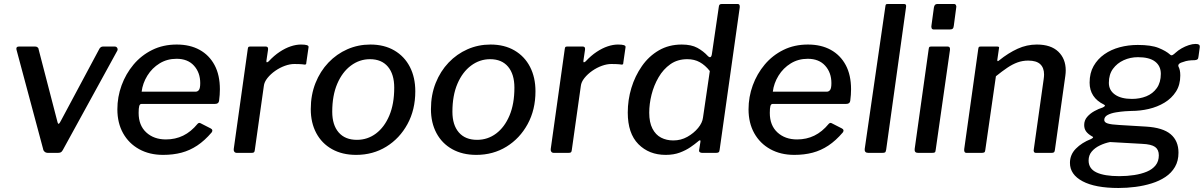

<svg xmlns="http://www.w3.org/2000/svg" viewBox="-20 -762 6000 957"><path d="M552 -530Q560 -530 564 -523.5Q568 -517 565 -510L293 -14Q288 -5 282.5 -2.5Q277 0 267 0H220Q209 0 202.5 -5.5Q196 -11 195 -19L62 -515Q59 -530 74 -530H156Q163 -530 168 -525.5Q173 -521 173 -514L267 -152Q271 -135 283 -159L476 -520Q483 -530 493 -530H552Z M793 10Q725 10 673.5 -18.5Q622 -47 593.5 -98Q565 -149 565 -217Q565 -279 586 -336.5Q607 -394 645.5 -440Q684 -486 738.5 -513Q793 -540 861 -540Q927 -540 975 -513.5Q1023 -487 1049.5 -437.5Q1076 -388 1076 -317Q1076 -304 1075 -289.5Q1074 -275 1072 -260Q1071 -252 1066 -248Q1061 -244 1051 -244H685Q677 -244 674 -233.5Q671 -223 671 -199Q671 -137 709 -102Q747 -67 807 -67Q854 -67 893 -86Q932 -105 965 -145Q970 -150 974 -149.5Q978 -149 983 -146L1030 -122Q1044 -115 1035 -102Q1000 -61 963 -36.5Q926 -12 884.5 -1Q843 10 793 10ZM955 -305Q965 -305 971.5 -313.5Q978 -322 978 -348Q978 -400 947 -434.5Q916 -469 860 -469Q813 -469 775.5 -446Q738 -423 714.5 -385Q691 -347 686 -305Z M1161 0Q1152 0 1148 -5.5Q1144 -11 1145 -19L1215 -518Q1216 -526 1218.5 -528Q1221 -530 1227 -530H1305Q1311 -530 1314 -526.5Q1317 -523 1316 -514L1308 -460Q1307 -452 1310 -451.5Q1313 -451 1319 -456Q1346 -485 1374 -503.5Q1402 -522 1429 -531Q1456 -540 1480 -540Q1500 -540 1509.5 -537Q1519 -534 1518 -527L1507 -451Q1507 -444 1505 -442Q1503 -440 1499 -440Q1486 -442 1472 -442.5Q1458 -443 1447 -443Q1425 -443 1400 -434Q1375 -425 1352 -409Q1329 -393 1313 -373Q1297 -353 1295 -333L1250 -14Q1249 -5 1245.5 -2.5Q1242 0 1232 0H1161Z M1755 10Q1686 10 1635 -18.5Q1584 -47 1556.5 -98.5Q1529 -150 1529 -218Q1529 -289 1552.5 -348Q1576 -407 1617 -450Q1658 -493 1711.5 -516.5Q1765 -540 1826 -540Q1895 -540 1945.5 -510.5Q1996 -481 2023 -428.5Q2050 -376 2050 -307Q2050 -215 2011 -143.5Q1972 -72 1905.5 -31Q1839 10 1755 10ZM1759 -65Q1812 -65 1854 -96.5Q1896 -128 1920.5 -186Q1945 -244 1945 -325Q1945 -392 1913.5 -429.5Q1882 -467 1824 -467Q1772 -467 1729 -435Q1686 -403 1661 -344.5Q1636 -286 1636 -205Q1636 -139 1668 -102Q1700 -65 1759 -65Z M2354 10Q2285 10 2234 -18.5Q2183 -47 2155.5 -98.5Q2128 -150 2128 -218Q2128 -289 2151.5 -348Q2175 -407 2216 -450Q2257 -493 2310.5 -516.5Q2364 -540 2425 -540Q2494 -540 2544.5 -510.5Q2595 -481 2622 -428.5Q2649 -376 2649 -307Q2649 -215 2610 -143.5Q2571 -72 2504.5 -31Q2438 10 2354 10ZM2358 -65Q2411 -65 2453 -96.5Q2495 -128 2519.5 -186Q2544 -244 2544 -325Q2544 -392 2512.5 -429.5Q2481 -467 2423 -467Q2371 -467 2328 -435Q2285 -403 2260 -344.5Q2235 -286 2235 -205Q2235 -139 2267 -102Q2299 -65 2358 -65Z M2741 0Q2732 0 2728 -5.5Q2724 -11 2725 -19L2795 -518Q2796 -526 2798.5 -528Q2801 -530 2807 -530H2885Q2891 -530 2894 -526.5Q2897 -523 2896 -514L2888 -460Q2887 -452 2890 -451.5Q2893 -451 2899 -456Q2926 -485 2954 -503.5Q2982 -522 3009 -531Q3036 -540 3060 -540Q3080 -540 3089.5 -537Q3099 -534 3098 -527L3087 -451Q3087 -444 3085 -442Q3083 -440 3079 -440Q3066 -442 3052 -442.5Q3038 -443 3027 -443Q3005 -443 2980 -434Q2955 -425 2932 -409Q2909 -393 2893 -373Q2877 -353 2875 -333L2830 -14Q2829 -5 2825.5 -2.5Q2822 0 2812 0H2741Z M3480 0Q3473 0 3468 -3.5Q3463 -7 3465 -16L3471 -54Q3473 -62 3469 -62.5Q3465 -63 3458 -56Q3444 -44 3421.5 -28.5Q3399 -13 3368.5 -1.5Q3338 10 3298 10Q3215 10 3162 -43.5Q3109 -97 3109 -201Q3109 -264 3127 -323.5Q3145 -383 3179.5 -432.5Q3214 -482 3264 -511Q3314 -540 3378 -540Q3426 -540 3456 -523.5Q3486 -507 3508 -483Q3516 -475 3521.5 -477.5Q3527 -480 3529 -497L3563 -729Q3564 -737 3567.5 -739.5Q3571 -742 3577 -742H3658Q3669 -742 3667 -724L3567 -16Q3566 -6 3562 -3Q3558 0 3548 0ZM3518 -408Q3495 -437 3468 -452Q3441 -467 3406 -467Q3357 -467 3321.5 -442Q3286 -417 3262.5 -376.5Q3239 -336 3227.5 -290Q3216 -244 3216 -200Q3216 -152 3232 -121Q3248 -90 3275 -76Q3302 -62 3336 -62Q3374 -62 3406 -80Q3438 -98 3459.5 -124Q3481 -150 3484 -176Z M3939 10Q3871 10 3819.5 -18.5Q3768 -47 3739.5 -98Q3711 -149 3711 -217Q3711 -279 3732 -336.5Q3753 -394 3791.5 -440Q3830 -486 3884.5 -513Q3939 -540 4007 -540Q4073 -540 4121 -513.5Q4169 -487 4195.5 -437.5Q4222 -388 4222 -317Q4222 -304 4221 -289.5Q4220 -275 4218 -260Q4217 -252 4212 -248Q4207 -244 4197 -244H3831Q3823 -244 3820 -233.5Q3817 -223 3817 -199Q3817 -137 3855 -102Q3893 -67 3953 -67Q4000 -67 4039 -86Q4078 -105 4111 -145Q4116 -150 4120 -149.5Q4124 -149 4129 -146L4176 -122Q4190 -115 4181 -102Q4146 -61 4109 -36.5Q4072 -12 4030.5 -1Q3989 10 3939 10ZM4101 -305Q4111 -305 4117.5 -313.5Q4124 -322 4124 -348Q4124 -400 4093 -434.5Q4062 -469 4006 -469Q3959 -469 3921.5 -446Q3884 -423 3860.5 -385Q3837 -347 3832 -305Z M4397 -16Q4395 -5 4391.5 -2.5Q4388 0 4376 0H4308Q4298 0 4293.5 -5Q4289 -10 4290 -19L4393 -730Q4394 -738 4396 -740Q4398 -742 4405 -742H4487Q4499 -742 4496 -726Z M4644 -16Q4643 -5 4639.5 -2.5Q4636 0 4624 0H4556Q4546 0 4542 -5Q4538 -10 4539 -19L4609 -518Q4610 -526 4612.5 -528Q4615 -530 4622 -530H4704Q4711 -530 4713.5 -525Q4716 -520 4715 -513ZM4734 -633Q4733 -623 4728.5 -619Q4724 -615 4713 -615H4635Q4626 -615 4623.5 -621.5Q4621 -628 4623 -637L4635 -725Q4638 -742 4651 -742H4736Q4742 -742 4745 -736Q4748 -730 4746 -723Z M4798 0Q4790 0 4787.5 -5.5Q4785 -11 4786 -19L4856 -518Q4857 -526 4859.5 -528Q4862 -530 4868 -530H4951Q4956 -530 4958.5 -528Q4961 -526 4959 -519L4951 -464Q4950 -452 4960 -461Q5006 -498 5052 -519Q5098 -540 5148 -540Q5218 -540 5255 -504.5Q5292 -469 5292 -411Q5292 -405 5291.5 -398Q5291 -391 5290 -384L5238 -15Q5237 -6 5233.5 -3Q5230 0 5220 0H5144Q5136 0 5133.5 -5.5Q5131 -11 5133 -19L5182 -367Q5183 -374 5183.5 -380Q5184 -386 5184 -391Q5184 -424 5165 -442Q5146 -460 5105 -460Q5077 -460 5052 -451Q5027 -442 5001 -424.5Q4975 -407 4944 -382L4891 -14Q4890 -5 4886 -2.5Q4882 0 4872 0H4798Z M5555 175Q5439 175 5376 141.5Q5313 108 5313 50Q5313 9 5342.5 -21Q5372 -51 5418 -69Q5426 -73 5428 -76.5Q5430 -80 5422 -83Q5403 -94 5393.5 -107Q5384 -120 5384 -139Q5384 -162 5398.5 -179Q5413 -196 5434.5 -208Q5456 -220 5476 -226Q5485 -230 5487 -234Q5489 -238 5482 -241Q5447 -258 5429 -285.5Q5411 -313 5411 -350Q5411 -398 5431 -433Q5451 -468 5484.5 -491.5Q5518 -515 5561 -526.5Q5604 -538 5651 -538Q5718 -538 5755 -523Q5792 -508 5812 -490Q5818 -484 5825 -488Q5832 -492 5838 -498Q5852 -511 5869.5 -521Q5887 -531 5905.5 -537Q5924 -543 5939 -543Q5951 -543 5956 -539.5Q5961 -536 5960 -526L5954 -482Q5953 -470 5949 -466.5Q5945 -463 5935 -462Q5918 -462 5904 -460Q5890 -458 5880 -454Q5848 -446 5854 -430Q5858 -423 5860.5 -412Q5863 -401 5863 -386Q5863 -339 5841.5 -305.5Q5820 -272 5784.5 -250.5Q5749 -229 5706 -219Q5663 -209 5619 -209Q5610 -209 5588.5 -207.5Q5567 -206 5542.5 -202Q5518 -198 5501 -189Q5484 -180 5484 -164Q5484 -152 5501.5 -146.5Q5519 -141 5559 -139L5692 -131Q5776 -126 5815 -93Q5854 -60 5854 -1Q5854 40 5836.5 70Q5819 100 5789 120Q5759 140 5720.5 152Q5682 164 5639.5 169.5Q5597 175 5555 175ZM5559 116Q5598 116 5633.5 110.5Q5669 105 5696.5 93.5Q5724 82 5740 62Q5756 42 5756 12Q5756 -16 5737.5 -29.5Q5719 -43 5673 -45L5513 -54Q5487 -49 5462 -37Q5437 -25 5421.5 -6.5Q5406 12 5406 38Q5406 79 5445.5 97.5Q5485 116 5559 116ZM5622 -269Q5661 -269 5693.5 -282Q5726 -295 5746 -323Q5766 -351 5766 -394Q5766 -433 5737.5 -455Q5709 -477 5652 -477Q5614 -477 5581 -462Q5548 -447 5527.5 -419Q5507 -391 5507 -349Q5507 -312 5537.5 -290.5Q5568 -269 5622 -269Z"/></svg>

Font: Libre Franklin Thin Medium
Style: Italic
Weight: 500
Italic angle: -8°
Version: Version 3.000